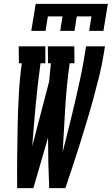

<svg xmlns="http://www.w3.org/2000/svg" viewBox="-20 -975 579 995"><path d="M142 -815 165 -955H539L516 -815H442L454 -890H378L366 -815H292L304 -890H228L216 -815ZM69 0Q68 -80 69 -161Q70 -242 71.5 -322.5Q73 -403 77.5 -484.5Q82 -566 93 -647H78L77 -735H215V-647H190Q175 -539 165 -431.5Q155 -324 147 -217L235 -554Q237 -577 239 -600.5Q241 -624 244 -647H229L228 -735H365L366 -647H341Q325 -532 318 -417Q311 -302 305 -188Q321 -251 337 -315Q353 -379 368 -443Q383 -507 396.5 -570.5Q410 -634 420 -698L426 -735H524L518 -698Q509 -640 494.5 -581.5Q480 -523 464 -464.5Q448 -406 430.5 -348Q413 -290 395 -232Q377 -174 357.5 -116Q338 -58 319 0H235Q232 -65 230.5 -130.5Q229 -196 229 -262L153 0Z"/></svg>

Font: Iosevka Curly Slab Semibold
Style: Italic
Weight: 600
Italic angle: -9°
Monospace: yes
Designer: Belleve Invis
Foundry: Belleve Invis
Version: Version 22.1.2; ttfautohint (v1.8.4)